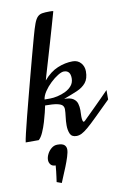

<svg xmlns="http://www.w3.org/2000/svg" viewBox="-109 -774 715 1098"><g transform="rotate(-10 248.5 -225.0)"><path d="M288.1 14.2Q260.3 14.2 251.2 -6.6Q242.2 -27.3 242.2 -55.2Q242.2 -79.6 245.6 -105.2Q249 -130.9 249 -147.9Q249 -161.1 241.2 -170.2Q233.4 -179.2 210.2 -184.1Q187 -189 141.1 -189L138.2 -175.8Q137.7 -172.4 132.3 -149.7Q127 -127 117.9 -96.7Q108.9 -66.4 96.9 -39.3Q85 -12.2 70.8 0H-4.9Q-3.4 -13.7 5.6 -52Q14.6 -90.3 28.3 -144Q42 -197.8 57.9 -258.1Q73.7 -318.4 89.1 -376.7Q104.5 -435.1 117.4 -482.9Q130.4 -530.8 138.2 -559.3Q146 -587.9 146 -587.9Q158.7 -634.3 168.2 -659.9Q177.7 -685.5 189 -697Q200.2 -708.5 216.6 -711.2Q232.9 -713.9 258.8 -713.9Q265.1 -713.9 271.2 -713.6Q277.3 -713.4 280.8 -711.9Q272 -680.7 258.3 -632.6Q244.6 -584.5 229.2 -532Q213.9 -479.5 200.2 -433.3Q186.5 -387.2 178 -358.2Q169.4 -329.1 169.9 -329.1Q207.5 -373.5 251.5 -391.8Q295.4 -410.2 339.8 -410.2Q369.1 -410.2 387 -389.9Q404.8 -369.6 404.8 -340.8Q404.8 -298.8 385.7 -275.4Q366.7 -252 332.8 -237.5Q298.8 -223.1 254.9 -207Q290.5 -207 307.6 -195.3Q324.7 -183.6 329.8 -165.5Q335 -147.5 335 -127.9Q335 -118.7 334.5 -109.4Q334 -100.1 334 -91.8Q334 -80.1 335.9 -69.6Q337.9 -59.1 342.8 -59.1Q346.2 -59.1 351.1 -64Q353.5 -66.4 370.6 -83.3Q387.7 -100.1 411.9 -124Q436 -147.9 460.4 -172.4Q484.9 -196.8 502 -214.8V-160.2Q447.8 -106.9 413.1 -72.8Q378.4 -38.6 356.2 -19.8Q334 -1 318.6 6.6Q303.2 14.2 288.1 14.2ZM144 -223.1H176.8Q195.8 -223.1 220 -228.5Q244.1 -233.9 266.6 -244.9Q289.1 -255.9 303.5 -273.4Q317.9 -291 317.9 -315.9Q317.9 -361.8 279.8 -361.8Q266.6 -361.8 245.1 -348.6Q223.6 -335.4 201.2 -314.2Q178.7 -293 162.6 -268.8Q146.5 -244.6 144 -223.1ZM158.2 264.2 129.9 253.9Q129.9 253.9 134 224.4Q138.2 194.8 141.1 159.2Q121.1 159.2 112.1 147.7Q103 136.2 103 121.1Q103 104.5 112.1 86.7Q121.1 68.8 136.5 56.4Q151.9 43.9 170.9 43.9Q199.7 43.9 210.9 54Q222.2 64 222.2 81.1Q222.2 96.2 213.9 122.6Q205.6 148.9 194.1 177.5Q182.6 206.1 172.4 229.7Q162.1 253.4 158.2 264.2Z"/></g></svg>

Font: Norican
Style: Regular
Weight: 400
Designer: Vernon Adams
Foundry: Vernon Adams
Version: Version 1.100; ttfautohint (v1.8.4.7-5d5b);gftools[0.9.33]